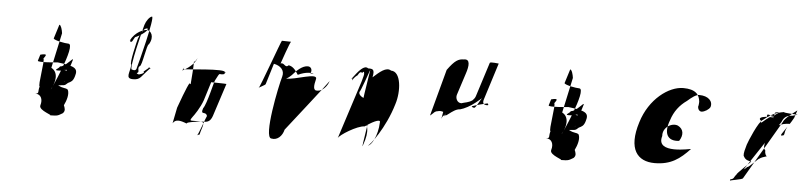

<svg xmlns="http://www.w3.org/2000/svg" viewBox="-38 -709 3786 902"><g transform="rotate(5 1855.0 -258.5)"><path d="M132 -274 141 -303C178 -312 168 -302 157 -286C166 -282 141 -154 151 -154C143 -128 154 -120 133 -119C160 -119 171 -95 162 -66C154 -40 234 -23 207 -23C253 -23 249 -27 270 -38C283 -50 277 -64 272 -76C284 -100 293 -131 284 -150C272 -160 264 -152 237 -167C264 -171 265 -165 282 -182C296 -189 305 -192 312 -216C324 -254 309 -264 225 -274C225 -274 129 -264 132 -274ZM197 -384C203 -375 252 -366 268 -366C308 -366 198 -126 205 -147C226 -182 233 -228 198 -246L234 -412C232 -428 226 -450 218 -451ZM230 -236C256 -236 256 -240 262 -251C281 -253 265 -178 263 -186C278 -208 283 -232 269 -238C262 -240 271 -241 256 -241C282 -241 285 -256 295 -290C301 -311 264 -256 238 -256C235 -246 206 -236 230 -236Z M554 -406C564 -406 550 -400 560 -400C570 -400 572 -426 583 -426C600 -434 621 -448 629 -458C636 -468 634 -472 624 -468C612 -464 598 -437 591 -418C588 -408 560 -294 571 -294C569 -256 545 -226 585 -226C621 -226 619 -242 661 -284C672 -284 644 -289 654 -289C665 -289 622 -264 633 -264C635 -255 604 -250 610 -250C616 -250 592 -254 603 -258C614 -262 598 -280 611 -290C622 -290 635 -396 645 -396C668 -434 649 -462 629 -462C615 -462 575 -448 554 -406ZM616 -485C622 -504 636 -524 648 -527C663 -527 603 -295 598 -281C597 -269 588 -266 575 -271C561 -271 611 -470 616 -485Z M812 -287C808 -282 831 -318 814 -294C810 -289 1028 -318 1011 -294C1007 -289 1026 -310 1009 -287C981 -279 994 -302 969 -254C965 -248 942 -142 925 -119C912 -82 939 -109 946 -84C942 -78 914 5 908 10C914 8 913 6 919 6C926 -30 946 -56 916 -56C934 -56 844 -49 855 -40C821 -54 800 -56 788 -36L803 -111C807 -123 842 -219 851 -230C859 -224 856 -224 858 -244C859 -260 863 -298 863 -335C866 -324 882 -360 877 -348C872 -334 853 -308 812 -287ZM879 -74C867 -58 870 -56 877 -56H933C958 -56 968 -66 977 -97L1024 -242C1024 -243 952 -244 952 -244L925 -157C912 -120 887 -84 879 -74Z M1176 -236C1170 -236 1210 -254 1208 -258L1238 -356C1269 -350 1291 -330 1282 -299C1269 -256 1217 -5 1257 -5C1285 1 1308 -22 1315 -52C1315 -52 1506 -295 1506 -298C1498 -272 1475 -248 1453 -248C1430 -245 1434 -272 1441 -300C1452 -336 1341 -288 1301 -292C1311 -296 1319 -303 1326 -310C1347 -334 1372 -358 1398 -358C1414 -358 1421 -342 1413 -326L1428 -324C1421 -330 1392 -332 1354 -314C1338 -341 1325 -352 1308 -355C1291 -338 1287 -368 1269 -360C1271 -366 1304 -462 1309 -466L1266 -467C1262 -464 1181 -236 1176 -236Z M1606 -316C1637 -358 1662 -388 1681 -373C1703 -373 1713 -372 1705 -333C1735 -360 1766 -388 1789 -372C1837 -372 1843 -279 1823 -217C1789 -101 1719 -12 1711 -12C1726 -12 1756 -60 1758 -126C1761 -137 1741 -137 1688 -100C1654 -100 1572 -49 1567 -34L1656 -310C1659 -319 1667 -352 1664 -342C1665 -346 1664 -364 1656 -350C1650 -350 1647 -360 1634 -336C1634 -336 1617 -326 1612 -310C1612 -310 1611 -331 1606 -316ZM1650 -260C1645 -244 1671 -228 1695 -228C1732 -225 1672 41 1689 -14C1712 -76 1705 -122 1670 -127C1647 -127 1696 -381 1691 -366C1691 -366 1653 -256 1650 -260Z M2049 -398 1990 -179C1988 -174 2005 -192 2002 -188C2009 -197 2018 -201 2024 -201C2031 -204 2045 -203 2050 -200C2048 -194 2047 -176 2043 -167C2063 -208 2049 -154 2062 -198C2050 -158 2092 -219 2128 -219C2148 -224 2177 -240 2198 -257L2226 -280C2222 -277 2200 -232 2194 -232C2188 -232 2183 -234 2181 -238C2209 -248 2227 -252 2254 -258C2257 -256 2259 -254 2257 -249C2257 -249 2257 -254 2255 -249C2232 -249 2230 -260 2236 -278L2290 -449C2290 -449 2250 -454 2248 -449C2248 -449 2200 -297 2198 -292C2194 -278 2191 -276 2182 -266C2164 -254 2149 -254 2131 -248C2111 -248 2102 -270 2107 -286L2140 -388C2153 -426 2156 -460 2125 -454C2100 -454 2083 -445 2049 -398Z M2541 -274 2550 -303C2587 -312 2577 -302 2566 -286C2575 -282 2550 -154 2560 -154C2552 -128 2563 -120 2542 -119C2569 -119 2580 -95 2571 -66C2563 -40 2643 -23 2616 -23C2662 -23 2658 -27 2679 -38C2692 -50 2686 -64 2681 -76C2693 -100 2702 -131 2693 -150C2681 -160 2673 -152 2646 -167C2673 -171 2674 -165 2691 -182C2705 -189 2714 -192 2721 -216C2733 -254 2718 -264 2634 -274C2634 -274 2538 -264 2541 -274ZM2606 -384C2612 -375 2661 -366 2677 -366C2717 -366 2607 -126 2614 -147C2635 -182 2642 -228 2607 -246L2643 -412C2641 -428 2635 -450 2627 -451ZM2639 -236C2665 -236 2665 -240 2671 -251C2690 -253 2674 -178 2672 -186C2687 -208 2692 -232 2678 -238C2671 -240 2680 -241 2665 -241C2691 -241 2694 -256 2704 -290C2710 -311 2673 -256 2647 -256C2644 -246 2615 -236 2639 -236Z M2972 -232C2931 -102 2979 -47 3060 -47C3137 -47 3179 -79 3225 -128C3227 -130 3057 -87 3085 -177C3081 -216 3124 -244 3154 -232C3182 -218 3185 -190 3166 -161C3110 -154 3091 -192 3115 -254C3128 -296 3153 -328 3186 -351C3208 -370 3226 -384 3242 -384C3284 -384 3308 -360 3299 -332C3293 -320 3273 -308 3259 -307C3249 -307 3241 -316 3241 -330C3243 -332 3244 -350 3244 -352C3241 -386 3222 -410 3164 -410C3096 -410 3006 -344 2972 -232Z M3421 -2 3420 5C3417 2 3478 -6 3480 -12L3643 -291C3649 -310 3694 -342 3707 -352L3695 -316C3669 -268 3632 -228 3642 -228C3667 -228 3644 -244 3677 -286C3638 -286 3598 -268 3586 -230C3584 -224 3552 -170 3573 -152C3572 -138 3578 -126 3583 -125C3570 -121 3554 -116 3548 -110C3550 -116 3494 -58 3497 -68C3492 -62 3485 -57 3480 -54L3637 -291C3647 -317 3662 -324 3686 -325L3710 -332C3710 -332 3637 -335 3646 -339C3600 -332 3574 -314 3550 -294C3529 -284 3489 -187 3484 -171C3478 -150 3472 -130 3474 -118C3480 -108 3484 -97 3512 -94C3516 -96 3443 -28 3449 -28C3434 -12 3441 -6 3421 -2ZM3542 -288C3507 -312 3608 -314 3598 -306C3577 -315 3562 -301 3568 -319C3570 -324 3581 -317 3599 -316C3605 -329 3596 -335 3618 -335C3631 -335 3602 -326 3598 -314C3570 -314 3533 -260 3542 -288Z"/></g></svg>

Font: Zinc
Style: Obl
Weight: 400
Version: Version 1